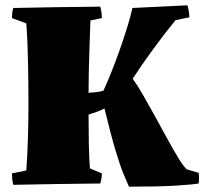

<svg xmlns="http://www.w3.org/2000/svg" viewBox="-20 -690 768 722"><path d="M465 12Q457 -6 444.5 -36Q432 -66 414.5 -124Q397 -182 373 -282Q359 -275 344 -269.5Q329 -264 313 -259Q313 -197 314 -149Q315 -101 318 -57L363 -38Q363 -20 357 0Q275 1 193.5 2Q112 3 30 5Q27 -6 26 -17Q25 -28 25 -38L79 -49Q83 -105 85 -170Q87 -235 87 -290Q87 -367 85.5 -451Q84 -535 79 -602L25 -622Q25 -632 26 -641Q27 -650 30 -660Q112 -662 193.5 -663Q275 -664 357 -665Q363 -644 363 -622L320 -613Q319 -577 317 -526.5Q315 -476 314 -426.5Q313 -377 313 -341Q328 -342 342 -343.5Q356 -345 369 -349Q382 -377 397.5 -415.5Q413 -454 428.5 -497.5Q444 -541 457 -583Q470 -625 478 -660Q530 -662 581.5 -665Q633 -668 685 -670Q688 -659 690 -647.5Q692 -636 692 -625L640 -614Q599 -564 555.5 -504.5Q512 -445 479 -394Q494 -374 516 -336Q538 -298 563 -252.5Q588 -207 611.5 -164Q635 -121 654 -90.5Q673 -60 683 -53L727 -40Q730 -20 727 0Q705 4 641 8Q577 12 465 12Z"/></svg>

Font: Labrada Black
Style: Regular
Weight: 900
Designer: Mercedes Jáuregui
Foundry: Omnibus-Type Team
Version: Version 1.000; ttfautohint (v1.8.4.7-5d5b)